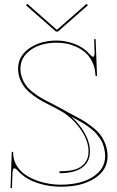

<svg xmlns="http://www.w3.org/2000/svg" viewBox="-20 -975 613 1005"><path d="M123 -955.1 276.4 -819.8H279.3L433.1 -955.1L439.9 -947.3L283.7 -810.1H272.5L116.2 -947.3ZM277.8 -751.5Q193.8 -751.5 140.4 -713.4Q86.9 -675.3 86.9 -615.7Q86.9 -586.4 97.9 -560.8Q108.9 -535.2 124.3 -517.8Q139.6 -500.5 165 -482.4Q190.4 -464.4 210.7 -453.9Q231 -443.4 260.3 -428.2Q289.6 -413.1 304.7 -404.3Q318.8 -396 352.3 -378.4Q385.7 -360.8 406.7 -349.1Q427.7 -337.4 456.3 -315.9Q484.9 -294.4 501.7 -273.9Q518.6 -253.4 530.8 -222.7Q543 -191.9 543 -157.2Q543 -85.4 475.6 -41.5Q408.2 2.4 297.9 2.4Q236.8 2.4 179 -16.1Q121.1 -34.7 84.5 -70.3Q62.5 -94.2 55.7 -94.2Q45.4 -94.2 44.9 -62L42.5 9.8H35.2L41.5 -180.2H48.8V-174.3Q48.8 -134.8 71 -102.3Q93.3 -69.8 129.4 -49.8Q165.5 -29.8 209 -19Q252.4 -8.3 297.9 -8.3Q402.3 -8.3 466.3 -49.3Q530.3 -90.3 530.3 -157.2Q530.3 -175.8 526.6 -192.9Q522.9 -210 517.6 -223.9Q512.2 -237.8 502.4 -251.5Q492.7 -265.1 483.9 -275.6Q475.1 -286.1 460.9 -297.4Q446.8 -308.6 436 -316.4Q425.3 -324.2 408.4 -334Q391.6 -343.8 380.9 -349.6Q370.1 -355.5 352.5 -364.7Q396 -326.7 423.3 -278.3Q450.7 -230 450.7 -182.1Q450.7 -127 409.9 -97.7Q369.1 -68.4 291.5 -68.4V-78.6Q357.9 -78.6 389.2 -94.2Q443.4 -121.1 443.4 -182.1Q443.4 -239.7 400.6 -299.8Q357.9 -359.9 299.3 -393.6Q285.2 -401.9 255.6 -417Q226.1 -432.1 205.1 -443.1Q184.1 -454.1 157.7 -473.1Q131.3 -492.2 114.7 -511Q98.1 -529.8 86.4 -557.1Q74.7 -584.5 74.7 -615.7Q74.7 -680.2 132.6 -721.4Q190.4 -762.7 277.8 -762.7Q323.2 -762.7 370.4 -745.1Q417.5 -727.5 448.7 -691.9Q460.9 -677.7 467.3 -677.7Q475.1 -677.7 475.1 -700.7Q475.1 -703.6 474.1 -729Q473.1 -754.4 472.7 -770H480.5L487.8 -580.1Q487.8 -576.7 483.9 -576.7Q480 -576.7 480 -580.1L478.5 -594.7Q475.1 -628.9 460.2 -656.5Q445.3 -684.1 424.8 -701.4Q404.3 -718.8 378.2 -730.5Q352.1 -742.2 327.1 -746.8Q302.2 -751.5 277.8 -751.5Z"/></svg>

Font: ZnikomitNo25
Style: Regular
Weight: 100
Designer: gluk
Foundry: gluk
Version: Version 0.56